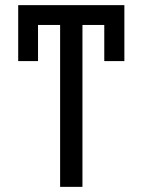

<svg xmlns="http://www.w3.org/2000/svg" viewBox="-20 -727 555 747"><path d="M463.9 -489.3H385.7V-629.9H300.8V0H213.9V-629.9H127.9V-489.3H50.8V-707H463.9Z"/></svg>

Font: Pretendard JP
Style: Regular
Weight: 400
Designer: Base glyphs from Inter by Rasmus Andersson; Hangeul glyphs from Noto Sans CJK(Source Han Sans) by Jang Soo-young and Kan
Foundry: Kil Hyung-jin
Version: Version 1.309